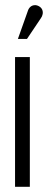

<svg xmlns="http://www.w3.org/2000/svg" viewBox="-20 -720 185 740"><path d="M137 -649Q143 -657 144.5 -666Q146 -675 142.5 -683Q139 -691 130 -696Q121 -701 112 -700Q103 -699 96.5 -693Q90 -687 87 -677L49 -570H84ZM38 0H95V-500H38Z"/></svg>

Font: Advent Pro
Style: Regular
Weight: 400
Designer: VivaRado, Andreas Kalpakidis
Foundry: VivaRado, Andreas Kalpakidis
Version: Version 3.000